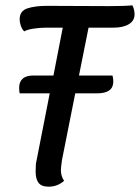

<svg xmlns="http://www.w3.org/2000/svg" viewBox="-20 -682 526 722"><path d="M486 -628Q486 -604 464.5 -591Q443 -578 407 -578H313L277 -398H403Q406 -388 406 -375Q406 -331 345 -331H263L213 -80Q209 -52 209 -42Q209 -20 221 -2Q196 20 163 20Q136 20 125 5.5Q114 -9 114 -36L115 -66L167 -331H54Q52 -338 52 -354Q54 -398 105 -398H181L216 -578H152Q132 -578 107.5 -574.5Q83 -571 71 -564Q63 -572 58.5 -584.5Q54 -597 54 -610Q54 -641 83 -650.5Q112 -660 157 -660L389 -659Q451 -659 478 -662Q486 -645 486 -628ZM115 -65V-66Z"/></svg>

Font: Sansita Light Italic
Style: Regular
Weight: 300
Italic angle: -11°
Designer: Pablo Cosgaya
Foundry: Omnibus-Type
Version: Version 1.006